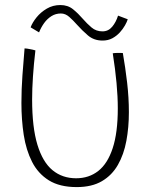

<svg xmlns="http://www.w3.org/2000/svg" viewBox="-20 -722 629 762"><path d="M427.5 -510.5Q430 -511 435.2 -511.5Q440.5 -512 446.5 -512Q452 -512 458.2 -512Q464.5 -512 467.5 -511.5Q477.5 -454.5 484.5 -394.5Q491.5 -334.5 491.5 -276.5Q491.5 -216.5 481.5 -162.8Q471.5 -109 448 -67.8Q424.5 -26.5 384.5 -3Q344.5 20.5 284.5 20.5Q217 20.5 174 -6.2Q131 -33 107.2 -79.8Q83.5 -126.5 74.2 -186.5Q65 -246.5 65 -313Q65 -367 69 -422.5Q73 -478 77.5 -530Q81.5 -530 87.8 -529Q94 -528 99 -527Q104.5 -526 110 -524.8Q115.5 -523.5 120.5 -522Q114 -466.5 110.8 -418Q107.5 -369.5 107.5 -327Q107.5 -216.5 128.5 -147.5Q149.5 -78.5 188.5 -46.5Q227.5 -14.5 282 -14.5Q333 -14.5 370 -43.5Q407 -72.5 427.2 -133.8Q447.5 -195 447.5 -292Q447.5 -338 442.5 -392.5Q437.5 -447 427.5 -510.5ZM101.5 -613.5Q108.5 -632.5 125 -653Q141.5 -673.5 165.8 -687.8Q190 -702 219.5 -702Q249.5 -702 270.2 -685Q291 -668 308.5 -647.5Q325 -628.5 343.2 -613Q361.5 -597.5 386.5 -597.5Q410 -597.5 425.2 -615.8Q440.5 -634 448.5 -660L487 -645.5Q484 -635.5 476 -621.2Q468 -607 455.5 -593.2Q443 -579.5 426 -570.2Q409 -561 387 -561Q353 -561 329.2 -581.2Q305.5 -601.5 286 -623.5Q270.5 -641 255 -654.8Q239.5 -668.5 221.5 -668.5Q201 -668.5 184.2 -658Q167.5 -647.5 155.2 -630.5Q143 -613.5 135 -593.5Z"/></svg>

Font: Grandstander Thin Thin
Style: Regular
Weight: 250
Version: Version 1.200